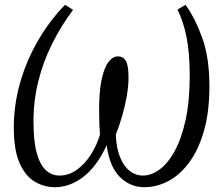

<svg xmlns="http://www.w3.org/2000/svg" viewBox="-20 -769 919 800"><path d="M208.5 11Q164 11 125 -12Q86 -35 61.8 -89.2Q37.5 -143.5 37.5 -237.5Q37.5 -330.5 63.2 -422.2Q89 -514 137 -597.5Q185 -681 251 -749L284.5 -728Q233.5 -660 196.5 -585.2Q159.5 -510.5 139.5 -430Q119.5 -349.5 119.5 -262Q119.5 -181 133 -131.8Q146.5 -82.5 171 -60Q195.5 -37.5 228 -37.5Q266 -37.5 299.2 -61Q332.5 -84.5 357.5 -123Q382.5 -161.5 396.5 -208Q394.5 -231.5 393.8 -254Q393 -276.5 393 -312.5Q393 -389.5 403.5 -438.2Q414 -487 431.8 -510.5Q449.5 -534 471 -534Q494 -534 504.8 -514.8Q515.5 -495.5 515.5 -446.5Q515.5 -410 508.2 -368.5Q501 -327 489 -285.8Q477 -244.5 462.5 -208Q464.5 -153 479.8 -115Q495 -77 519.8 -57.2Q544.5 -37.5 575.5 -37.5Q610.5 -37.5 645.2 -63Q680 -88.5 708.2 -140.2Q736.5 -192 753.5 -270.2Q770.5 -348.5 770.5 -454.5Q770.5 -549 757 -615.5Q743.5 -682 719.5 -729L753 -749Q793 -693.5 822.8 -611Q852.5 -528.5 852.5 -409.5Q852.5 -303 830 -224.2Q807.5 -145.5 769 -93Q730.5 -40.5 682 -14.8Q633.5 11 580.5 11Q523 11 479.8 -31.2Q436.5 -73.5 424.5 -164Q383.5 -75 327.2 -32Q271 11 208.5 11Z"/></svg>

Font: Merriweather 28pt Light
Style: Italic
Weight: 300
Italic angle: -7.8°
Version: Version 2.101